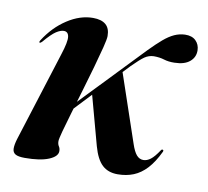

<svg xmlns="http://www.w3.org/2000/svg" viewBox="-59 -512 634 586"><g transform="rotate(10 258.0 -219.5)"><path d="M221 -221 301 -302.5 373 -90.5Q380.5 -68 389.2 -57.8Q398 -47.5 410.5 -47.5Q421.5 -47.5 432.8 -56Q444 -64.5 458.5 -86.5Q461 -90 464 -88.5Q465.5 -88 465.8 -86.5Q466 -85 465 -82.5Q449 -49 430.5 -29Q412 -9 389.8 0Q367.5 9 340.5 9Q311 9 292.8 -8Q274.5 -25 263.5 -64.5ZM237.5 -401Q237.5 -391.5 230.8 -365Q224 -338.5 213.8 -302Q203.5 -265.5 191.8 -226.2Q180 -187 169.5 -151.2Q159 -115.5 152.2 -90.8Q145.5 -66 145.5 -59.5Q145.5 -50 149.5 -44Q153.5 -38 153.5 -29.5Q153.5 -13 127 -2Q100.5 9 53 9Q32.5 9 23.8 3.8Q15 -1.5 14.8 -13Q14.5 -24.5 20 -43L108 -321.5Q121.5 -363 119.2 -378.2Q117 -393.5 103.5 -393.5Q93.5 -393.5 80 -384.8Q66.5 -376 44 -349.5Q42 -347.5 40.2 -346.2Q38.5 -345 36.5 -345.5Q35 -346 35.5 -348Q36 -350 37.5 -352.5Q65.5 -396.5 105 -422.2Q144.5 -448 184.5 -448Q210.5 -448 224 -436.5Q237.5 -425 237.5 -401ZM139.5 -129 134.5 -139.5 365 -380Q387 -402.5 404 -417Q421 -431.5 437 -438.8Q453 -446 470 -446.5Q491.5 -447 503.2 -435.5Q515 -424 515.5 -406Q516 -384.5 499.8 -370.8Q483.5 -357 452.5 -356.5Q434 -356 419.8 -360.5Q405.5 -365 387 -365Q372 -364.5 359.2 -355.8Q346.5 -347 323 -323.5Z"/></g></svg>

Font: Fraunces 120pt SemiBold
Style: Italic
Weight: 600
Italic angle: -16°
Version: Version 1.000;[b76b70a41]